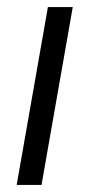

<svg xmlns="http://www.w3.org/2000/svg" viewBox="-20 -521 252 541"><path d="M27 0 115 -501H185L97 0Z"/></svg>

Font: DM Sans 17pt Light
Style: Italic
Weight: 300
Italic angle: -10°
Version: Version 4.004;gftools[0.9.30]